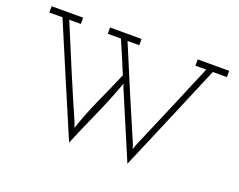

<svg xmlns="http://www.w3.org/2000/svg" viewBox="-115 -909 1432 1151"><g transform="rotate(20 601.5 -334.0)"><path d="M35 -700H236V-660H162Q222 -516 281.5 -374Q341 -232 404 -89L413 -61Q446 -161 491 -260Q536 -359 578 -457Q557 -508 535.5 -558.5Q514 -609 492 -660H408V-700H609V-660H534Q594 -516 654 -374Q714 -232 776 -89L785 -61L794 -89Q855 -232 915.5 -374Q976 -516 1036 -660H967V-700H1168V-660H1078Q1005 -486 932 -314Q859 -142 785 32L608 -385L599 -412Q559 -301 509 -189Q459 -77 413 32Q339 -142 265.5 -314Q192 -486 119 -660H35Z"/></g></svg>

Font: Josefin Slab
Style: Regular
Weight: 400
Designer: Santiago Orozco
Foundry: Typemade
Version: Version 1.000